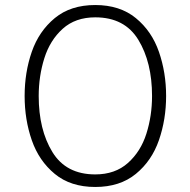

<svg xmlns="http://www.w3.org/2000/svg" viewBox="-20 -732 758 764"><path d="M78 -350Q78 -444 106.5 -526Q135 -608 198 -660Q261 -712 359 -712Q457 -712 520.5 -660Q584 -608 612.5 -525.5Q641 -443 641 -350Q641 -257 612.5 -174.5Q584 -92 520.5 -40Q457 12 359 12Q261 12 198 -40Q135 -92 106.5 -174Q78 -256 78 -350ZM585 -350Q585 -484 530.5 -573.5Q476 -663 359 -663Q280 -663 229.5 -617.5Q179 -572 156.5 -500.5Q134 -429 134 -350Q134 -216 188.5 -127Q243 -38 359 -38Q438 -38 489 -83.5Q540 -129 562.5 -200Q585 -271 585 -350Z"/></svg>

Font: Overpass ExtraLight
Style: Regular
Weight: 200
Designer: Delve Withrington, Thomas Jockin
Foundry: Delve Fonts
Version: Version 3.000;DELV;Overpass